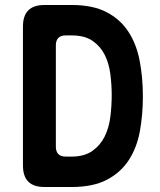

<svg xmlns="http://www.w3.org/2000/svg" viewBox="-20 -750 640 770"><path d="M159 0Q115 0 93.5 -21.5Q72 -43 72 -87V-643Q72 -687 93.5 -708.5Q115 -730 159 -730H267Q352 -730 407 -701.5Q462 -673 494.5 -623.5Q527 -574 540 -507Q553 -440 553 -363Q553 -290 541 -224Q529 -158 496.5 -108Q464 -58 408.5 -29Q353 0 267 0ZM204 -162Q204 -142 214 -132Q224 -122 244 -122H267Q318 -122 350 -144.5Q382 -167 399.5 -202Q417 -237 422.5 -281Q428 -325 428 -369Q428 -410 422.5 -453Q417 -496 400 -530Q383 -564 351.5 -586Q320 -608 267 -608H244Q224 -608 214 -598Q204 -588 204 -568Z"/></svg>

Font: Maple Mono NL
Style: Bold
Weight: 700
Monospace: yes
Designer: subframe7536
Version: Version 7.000